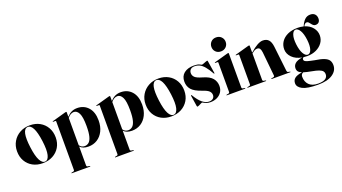

<svg xmlns="http://www.w3.org/2000/svg" viewBox="-68 -1323 3951 2219"><g transform="rotate(-20 1908.0 -213.0)"><path d="M258.5 -453.5Q327 -453.5 380 -423.8Q433 -394 463 -341.2Q493 -288.5 493 -220Q493 -152 462 -100.2Q431 -48.5 376.5 -19.2Q322 10 251.5 10Q183 10 130.2 -19Q77.5 -48 47.5 -100Q17.5 -152 17.5 -220Q17.5 -287.5 48.8 -340.2Q80 -393 134.2 -423.2Q188.5 -453.5 258.5 -453.5ZM285 1Q321.5 -3.5 335.2 -60.8Q349 -118 334.5 -230.5Q319.5 -343 292.2 -395.2Q265 -447.5 226.5 -443.5Q149 -433.5 178 -212.5Q192.5 -100.5 220.2 -47.8Q248 5 285 1Z M711.5 -449V-393.5Q739 -423.5 769.8 -438.5Q800.5 -453.5 839.5 -453.5Q923 -453.5 974.5 -395.8Q1026 -338 1026 -236Q1026 -161 998.5 -105.8Q971 -50.5 923.2 -20.2Q875.5 10 814.5 10Q745.5 10 711.5 -27.5V203.5Q711.5 218.5 723.5 221L749 225.5Q754.5 227 754.5 230Q754.5 233.5 750 233.5H526.5Q522.5 233.5 522.5 230Q522.5 226.5 528.5 225.5L549.5 221Q561.5 218.5 561.5 204V-391.5Q561.5 -399 554 -399H528Q522.5 -399 522.5 -403Q522.5 -405.5 527.5 -407L693.5 -453.5Q702.5 -455.5 705.5 -455.5Q711.5 -455.5 711.5 -449ZM788.5 -424Q747 -424 711.5 -379.5V-44.5Q734 -10 774.5 -10Q803 -10 825.5 -28.5Q848 -47 860.5 -93Q873 -139 873 -221.5Q873 -333 849.8 -378.5Q826.5 -424 788.5 -424Z M1247 -449V-393.5Q1274.5 -423.5 1305.2 -438.5Q1336 -453.5 1375 -453.5Q1458.5 -453.5 1510 -395.8Q1561.5 -338 1561.5 -236Q1561.5 -161 1534 -105.8Q1506.5 -50.5 1458.8 -20.2Q1411 10 1350 10Q1281 10 1247 -27.5V203.5Q1247 218.5 1259 221L1284.5 225.5Q1290 227 1290 230Q1290 233.5 1285.5 233.5H1062Q1058 233.5 1058 230Q1058 226.5 1064 225.5L1085 221Q1097 218.5 1097 204V-391.5Q1097 -399 1089.5 -399H1063.5Q1058 -399 1058 -403Q1058 -405.5 1063 -407L1229 -453.5Q1238 -455.5 1241 -455.5Q1247 -455.5 1247 -449ZM1324 -424Q1282.5 -424 1247 -379.5V-44.5Q1269.5 -10 1310 -10Q1338.5 -10 1361 -28.5Q1383.5 -47 1396 -93Q1408.5 -139 1408.5 -221.5Q1408.5 -333 1385.2 -378.5Q1362 -424 1324 -424Z M1840 -453.5Q1908.5 -453.5 1961.5 -423.8Q2014.5 -394 2044.5 -341.2Q2074.5 -288.5 2074.5 -220Q2074.5 -152 2043.5 -100.2Q2012.5 -48.5 1958 -19.2Q1903.5 10 1833 10Q1764.5 10 1711.8 -19Q1659 -48 1629 -100Q1599 -152 1599 -220Q1599 -287.5 1630.2 -340.2Q1661.5 -393 1715.8 -423.2Q1770 -453.5 1840 -453.5ZM1866.5 1Q1903 -3.5 1916.8 -60.8Q1930.5 -118 1916 -230.5Q1901 -343 1873.8 -395.2Q1846.5 -447.5 1808 -443.5Q1730.5 -433.5 1759.5 -212.5Q1774 -100.5 1801.8 -47.8Q1829.5 5 1866.5 1Z M2302.5 -2Q2333 -2 2350.8 -17.8Q2368.5 -33.5 2368.5 -59Q2368.5 -86.5 2348 -107Q2327.5 -127.5 2272 -146Q2178.5 -177.5 2144.2 -218Q2110 -258.5 2110 -316Q2110 -383 2154.8 -418.5Q2199.5 -454 2275 -454Q2321.5 -454 2343.5 -442.5Q2365.5 -431 2370.5 -431Q2376 -431 2390.8 -436.8Q2405.5 -442.5 2420 -448.2Q2434.5 -454 2439 -454Q2445 -454 2446 -448L2470 -296Q2471.5 -287 2468 -285.5Q2465 -284 2462.5 -288Q2429 -347.5 2400.2 -381.5Q2371.5 -415.5 2342.8 -429.5Q2314 -443.5 2281.5 -443.5Q2248.5 -443.5 2231 -426.8Q2213.5 -410 2213.5 -382.5Q2213.5 -353 2235.8 -331.2Q2258 -309.5 2325 -290.5Q2408 -267 2441.2 -226.2Q2474.5 -185.5 2474.5 -132Q2474.5 -88.5 2453.2 -56.5Q2432 -24.5 2395.8 -7.2Q2359.5 10 2315 10Q2287.5 10 2267 2.5Q2246.5 -5 2234.5 -12.5Q2222.5 -20 2219.5 -20Q2216 -20 2202.8 -13.2Q2189.5 -6.5 2175.8 0.2Q2162 7 2157 7Q2149 7 2147.5 -5L2128 -132Q2127 -142 2131 -144.5Q2132 -145.5 2136 -141Q2180.5 -66.5 2221.2 -34.2Q2262 -2 2302.5 -2Z M2628 -500Q2589.5 -500 2565.2 -524.8Q2541 -549.5 2541 -586Q2541 -622 2565.2 -647Q2589.5 -672 2628 -672Q2667 -672 2691.8 -647Q2716.5 -622 2716.5 -586Q2716.5 -549.5 2691.8 -524.8Q2667 -500 2628 -500ZM2705 -447.5V-30Q2705 -15 2717 -12.5L2740.5 -8Q2746 -6.5 2746 -3.5Q2746 0 2741.5 0H2518Q2514 0 2514 -3.5Q2514 -6.5 2519 -7.5L2543 -12.5Q2555 -15 2555 -29.5V-390Q2555 -397.5 2547.5 -397.5H2521.5Q2516 -397.5 2516 -401.5Q2516 -404 2521 -405.5L2687 -452Q2696 -454 2699 -454Q2705 -454 2705 -447.5Z M2961.5 -447.5V-364L2962.5 -364.5Q3062.5 -453.5 3123 -453.5Q3168.5 -453.5 3193.5 -426.5Q3218.5 -399.5 3225.5 -341L3261 -31Q3263 -14.5 3274.5 -12L3296 -7.5Q3301.5 -6.5 3301.5 -3.5Q3301.5 0 3297 0H3070Q3065 0 3065 -3.5Q3065 -6.5 3071 -8L3094.5 -12.5Q3109 -15 3107 -31L3077.5 -325Q3073.5 -357.5 3062.8 -372.5Q3052 -387.5 3029 -387.5Q3013.5 -387.5 2998.8 -379.8Q2984 -372 2967.5 -357.5L2961.5 -352.5V-30Q2961.5 -15 2973.5 -12.5L2997 -8Q3002.5 -6.5 3002.5 -3.5Q3002.5 0 2998 0H2774.5Q2770.5 0 2770.5 -3.5Q2770.5 -6.5 2775.5 -7.5L2799.5 -12.5Q2811.5 -15 2811.5 -29.5V-390Q2811.5 -397.5 2804 -397.5H2778Q2772.5 -397.5 2772.5 -401.5Q2772.5 -404 2777.5 -405.5L2943.5 -452Q2952.5 -454 2955.5 -454Q2961.5 -454 2961.5 -447.5Z M3610 -34Q3682 -23.5 3722.2 -7.5Q3762.5 8.5 3778.5 32.8Q3794.5 57 3794.5 93Q3794.5 160.5 3731.5 203Q3668.5 245.5 3552.5 245.5Q3420 245.5 3362.8 216Q3305.5 186.5 3305.5 140Q3305.5 101.5 3333 79.2Q3360.5 57 3424.5 47Q3395 35.5 3382.2 19.5Q3369.5 3.5 3369.5 -21Q3369.5 -55.5 3395.5 -79.2Q3421.5 -103 3485.5 -113.5Q3409 -127.5 3365.5 -171.8Q3322 -216 3322 -272.5Q3322 -324 3349.8 -365Q3377.5 -406 3429 -429.8Q3480.5 -453.5 3551 -453.5Q3590 -453.5 3624.5 -444.5Q3643 -490.5 3671 -519Q3699 -547.5 3740.5 -547.5Q3777.5 -547.5 3797 -526.8Q3816.5 -506 3816.5 -473Q3816.5 -445 3802 -429.2Q3787.5 -413.5 3761 -413.5Q3744 -413.5 3732.8 -423.2Q3721.5 -433 3712.5 -445.5Q3703.5 -458 3694 -467.5Q3684.5 -477 3672 -477Q3648 -477 3632 -442.5Q3695.5 -424 3730 -380.2Q3764.5 -336.5 3764.5 -285Q3764.5 -234.5 3736 -194.5Q3707.5 -154.5 3658.2 -131.2Q3609 -108 3547 -108Q3523.5 -108 3502 -111Q3486.5 -103 3486.5 -86.5Q3486.5 -75.5 3495.8 -67.5Q3505 -59.5 3531.5 -51.8Q3558 -44 3610 -34ZM3521 -442Q3493 -439.5 3478.5 -396.2Q3464 -353 3472.5 -279.5Q3481.5 -203 3506.5 -161Q3531.5 -119 3561.5 -121.5Q3589.5 -124 3603.8 -166.8Q3618 -209.5 3609.5 -284Q3600.5 -361 3575.8 -402.5Q3551 -444 3521 -442ZM3409 96.5Q3409 159 3446.5 196.5Q3484 234 3557.5 234Q3675 234 3675 159.5Q3675 138.5 3663 123.2Q3651 108 3620.5 96.2Q3590 84.5 3534 74.5Q3504 69 3480.2 63.5Q3456.5 58 3438 52Q3409 64.5 3409 96.5Z"/></g></svg>

Font: Fraunces 144pt
Style: Bold
Weight: 700
Version: Version 1.000;[b76b70a41]